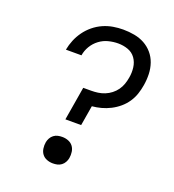

<svg xmlns="http://www.w3.org/2000/svg" viewBox="-136 -849 872 962"><g transform="rotate(20 300.0 -367.5)"><path d="M238 -221 268 -400H310Q328 -400 346 -402.5Q364 -405 381.5 -412Q399 -419 414.5 -431Q430 -443 441 -458.5Q452 -474 458 -491.5Q464 -509 467 -527Q472 -554 468.5 -581.5Q465 -609 450 -630Q435 -651 410 -660Q385 -669 357 -669Q332 -669 306 -662.5Q280 -656 258 -639.5Q236 -623 222 -599.5Q208 -576 204 -550H121Q126 -577 136.5 -602.5Q147 -628 163.5 -651Q180 -674 202.5 -692.5Q225 -711 251 -722.5Q277 -734 304 -738.5Q331 -743 357 -743Q388 -743 417.5 -737.5Q447 -732 471.5 -718.5Q496 -705 514.5 -683.5Q533 -662 542.5 -634.5Q552 -607 553 -577Q554 -547 549 -517Q545 -492 537 -468Q529 -444 514.5 -422.5Q500 -401 480 -384Q460 -367 436.5 -355Q413 -343 388.5 -336.5Q364 -330 340 -328L322 -221ZM254 8Q237 8 221.5 2Q206 -4 196.5 -16.5Q187 -29 184.5 -46Q182 -63 185 -80Q187 -91 193 -102Q199 -113 209 -120.5Q219 -128 230.5 -130.5Q242 -133 254 -133Q271 -133 286.5 -127Q302 -121 311.5 -108.5Q321 -96 323.5 -79Q326 -62 323 -45Q321 -34 315 -23Q309 -12 299 -4.5Q289 3 277.5 5.5Q266 8 254 8Z"/></g></svg>

Font: Zed Sans Extended
Style: Italic
Weight: 400
Width: 7
Italic angle: -9°
Designer: Belleve Invis
Foundry: Belleve Invis
Version: Version 1.0.0; ttfautohint (v1.8.4)